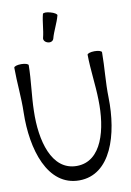

<svg xmlns="http://www.w3.org/2000/svg" viewBox="-121 -1212 913 1336"><g transform="rotate(-10 335.0 -544.5)"><path d="M320 -951C334 -1004 363 -1053 377 -1107C379 -1115 359 -1128 332 -1135C305 -1143 281 -1142 279 -1133C265 -1080 265 -1023 251 -969C247 -954 259 -938 278 -933C297 -927 315 -935 320 -951ZM18 -800C18 -694 31 -588 28 -481C22 -221 104 51 328 51C552 51 634 -221 628 -481C625 -588 638 -694 638 -800C637 -809 615 -816 587 -816C558 -816 536 -808 536 -800C537 -692 554 -586 556 -479C562 -271 506 -51 328 -51C150 -51 94 -271 100 -479C102 -586 119 -692 120 -800C120 -808 98 -816 69 -816C41 -816 19 -809 18 -800Z"/></g></svg>

Font: Nupuram Condensed Medium
Style: Regular
Weight: 500
Width: 3
Designer: Santhosh Thottingal (santhosh.thottingal@gmail.com)
Foundry: SMC
Version: Version 1.000